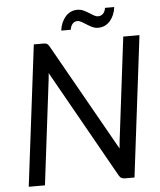

<svg xmlns="http://www.w3.org/2000/svg" viewBox="-58 -922 813 973"><g transform="rotate(-5 348.0 -436.0)"><path d="M185 -716.5Q197.5 -716.5 203.2 -713.5Q209 -710.5 215 -700.5L524 -153Q525 -164.5 526 -174.8Q527 -185 528 -194.5L592 -716.5H674.5L586.5 0H539.5Q528 0 520.5 -3.8Q513 -7.5 507.5 -17.5L199 -565.5Q199 -563 198.8 -558.5Q198.5 -554 198 -549Q197.5 -544 197 -538.8Q196.5 -533.5 196 -530L131 0H48.5L137 -716.5ZM474.5 -830Q489.5 -830 499.8 -840.5Q510 -851 512.5 -869.5H559.5Q557 -848.5 549.5 -830.8Q542 -813 530.5 -799.8Q519 -786.5 503.5 -779.2Q488 -772 469.5 -772Q453.5 -772 439.5 -778.8Q425.5 -785.5 413 -793.5Q400.5 -801.5 389 -808.2Q377.5 -815 367 -815Q352 -815 342.2 -803.8Q332.5 -792.5 330 -774H281.5Q284 -795 291.8 -813Q299.5 -831 311 -844.2Q322.5 -857.5 338 -864.8Q353.5 -872 372 -872Q388.5 -872 402.5 -865.5Q416.5 -859 429 -851Q441.5 -843 452.8 -836.5Q464 -830 474.5 -830Z"/></g></svg>

Font: Lato TR
Style: Italic
Weight: 400
Italic angle: -12°
Designer: Lukasz Dziedzic
Foundry: tyPoland Lukasz Dziedzic
Version: Version 1.104 2013